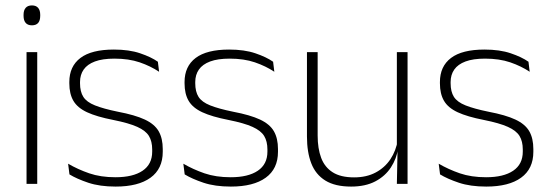

<svg xmlns="http://www.w3.org/2000/svg" viewBox="-20 -679 2030 709"><path d="M78 0V-486.5H117.5V0ZM98 -585.5Q82.5 -585.5 74.8 -594.5Q67 -603.5 67 -620.5V-624.5Q67 -641 74.8 -650Q82.5 -659 98 -659Q113 -659 120.8 -650Q128.5 -641 128.5 -624.5V-620.5Q128.5 -603 120.8 -594.2Q113 -585.5 98 -585.5Z M407 10Q348.5 10 306 -4.2Q263.5 -18.5 236.5 -35L231.5 -74.5Q267.5 -53.5 309.5 -39Q351.5 -24.5 406.5 -24.5Q471 -24.5 506.5 -48.5Q542 -72.5 542 -119V-127Q542 -157 530 -176.8Q518 -196.5 487 -210.5Q456 -224.5 398.5 -236Q337 -248 301.5 -264.5Q266 -281 251 -306.8Q236 -332.5 236 -371.5V-376Q236 -434 277 -465Q318 -496 400.5 -496Q457 -496 497.5 -482.2Q538 -468.5 563 -451L567.5 -414Q536 -435 495.8 -448.8Q455.5 -462.5 402.5 -462.5Q358.5 -462.5 330.5 -452Q302.5 -441.5 289 -422.2Q275.5 -403 275.5 -376V-371.5Q275.5 -340.5 287.8 -321.2Q300 -302 330.8 -289.8Q361.5 -277.5 415 -266.5Q478.5 -254.5 514.8 -237.5Q551 -220.5 566 -194.2Q581 -168 581 -128.5V-118.5Q581 -55.5 535.8 -22.8Q490.5 10 407 10Z M832.5 10Q774 10 731.5 -4.2Q689 -18.5 662 -35L657 -74.5Q693 -53.5 735 -39Q777 -24.5 832 -24.5Q896.5 -24.5 932 -48.5Q967.5 -72.5 967.5 -119V-127Q967.5 -157 955.5 -176.8Q943.5 -196.5 912.5 -210.5Q881.5 -224.5 824 -236Q762.5 -248 727 -264.5Q691.5 -281 676.5 -306.8Q661.5 -332.5 661.5 -371.5V-376Q661.5 -434 702.5 -465Q743.5 -496 826 -496Q882.5 -496 923 -482.2Q963.5 -468.5 988.5 -451L993 -414Q961.5 -435 921.2 -448.8Q881 -462.5 828 -462.5Q784 -462.5 756 -452Q728 -441.5 714.5 -422.2Q701 -403 701 -376V-371.5Q701 -340.5 713.2 -321.2Q725.5 -302 756.2 -289.8Q787 -277.5 840.5 -266.5Q904 -254.5 940.2 -237.5Q976.5 -220.5 991.5 -194.2Q1006.5 -168 1006.5 -128.5V-118.5Q1006.5 -55.5 961.2 -22.8Q916 10 832.5 10Z M1153 -486.5V-178.5Q1153 -130.5 1166 -96Q1179 -61.5 1208.5 -42.8Q1238 -24 1287.5 -24Q1333.5 -24 1367.2 -42Q1401 -60 1421.8 -91.2Q1442.5 -122.5 1449 -162.5L1460 -130.5H1450Q1444.5 -93 1423.5 -60.8Q1402.5 -28.5 1365.8 -9.2Q1329 10 1276.5 10Q1217.5 10 1181.5 -12.2Q1145.5 -34.5 1129.5 -75.8Q1113.5 -117 1113.5 -175V-486.5ZM1485 -486.5V0H1445.5L1448 -123.5L1445.5 -125.5V-486.5Z M1775.5 10Q1717 10 1674.5 -4.2Q1632 -18.5 1605 -35L1600 -74.5Q1636 -53.5 1678 -39Q1720 -24.5 1775 -24.5Q1839.5 -24.5 1875 -48.5Q1910.5 -72.5 1910.5 -119V-127Q1910.5 -157 1898.5 -176.8Q1886.5 -196.5 1855.5 -210.5Q1824.5 -224.5 1767 -236Q1705.5 -248 1670 -264.5Q1634.5 -281 1619.5 -306.8Q1604.5 -332.5 1604.5 -371.5V-376Q1604.5 -434 1645.5 -465Q1686.5 -496 1769 -496Q1825.5 -496 1866 -482.2Q1906.5 -468.5 1931.5 -451L1936 -414Q1904.5 -435 1864.2 -448.8Q1824 -462.5 1771 -462.5Q1727 -462.5 1699 -452Q1671 -441.5 1657.5 -422.2Q1644 -403 1644 -376V-371.5Q1644 -340.5 1656.2 -321.2Q1668.5 -302 1699.2 -289.8Q1730 -277.5 1783.5 -266.5Q1847 -254.5 1883.2 -237.5Q1919.5 -220.5 1934.5 -194.2Q1949.5 -168 1949.5 -128.5V-118.5Q1949.5 -55.5 1904.2 -22.8Q1859 10 1775.5 10Z"/></svg>

Font: Anek Latin ExtraLight
Style: Regular
Weight: 250
Designer: Yesha Goshar
Foundry: Ek Type
Version: Version 1.003